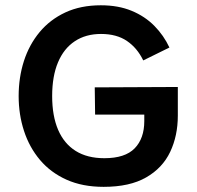

<svg xmlns="http://www.w3.org/2000/svg" viewBox="-20 -704 755 734"><path d="M342.2 -370 343.6 -265.9H531.6V-241.2Q531.6 -174.8 494.9 -137Q458.1 -99.2 379 -99.2Q313.7 -99.2 269.3 -127Q224.9 -154.8 202.1 -207.9Q179.4 -261.1 179.4 -336.8Q179.4 -412.8 201.8 -465.8Q224.1 -518.7 266 -546.4Q307.9 -574.2 366.2 -574.2Q426 -574.2 465.4 -547.3Q504.8 -520.4 527.6 -473L627.7 -522.3Q606.2 -568.4 570.2 -605Q534.2 -641.6 483.2 -662.7Q432.3 -683.8 365.5 -683.8Q288.6 -683.8 229.9 -656.5Q171.3 -629.2 131.4 -581.2Q91.6 -533.3 71.4 -470.6Q51.3 -407.8 51.3 -336.8Q51.3 -266.1 71.8 -203.4Q92.3 -140.6 132.9 -92.5Q173.5 -44.4 234.3 -17.1Q295.2 10.3 376.1 10.3Q476 10.3 538.6 -25.7Q601.3 -61.6 630.6 -123.4Q659.8 -185.2 659.8 -262.1V-371.5Z"/></svg>

Font: Estedad-VF-FD Black
Style: Regular
Weight: 900
Designer: Amin Abedi
Version: Version 4.000